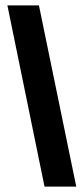

<svg xmlns="http://www.w3.org/2000/svg" viewBox="-20 -694 312 714"><path d="M145.6 0 7.5 -674H124.8L263.6 0Z"/></svg>

Font: Anybody UltraCondensed Thin
Style: Regular
Weight: 100
Width: 1
Designer: Tyler Finck
Foundry: Etcetera Type Company
Version: Version 1.110